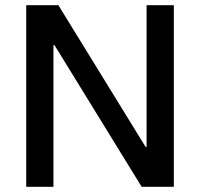

<svg xmlns="http://www.w3.org/2000/svg" viewBox="-20 -720 771 740"><path d="M650 -700V0H526L190 -546H186V0H81V-700H205L541 -154H545V-700Z"/></svg>

Font: Pathway Extreme Medium
Style: Regular
Weight: 500
Designer: Eduardo Rodriguez Tunni
Foundry: Eduardo Rodriguez Tunni
Version: Version 1.001;gftools[0.9.26]